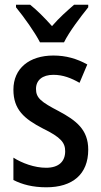

<svg xmlns="http://www.w3.org/2000/svg" viewBox="-20 -786 429 816"><path d="M150 -606H252C274 -651 323 -715 355 -755V-766H295C262 -737 234 -713 201 -675C170 -710 136 -744 108 -766H48V-755C83 -712 128 -649 150 -606ZM355 -150C355 -235 304 -274 229 -314C154 -353 133 -370 133 -408C133 -445 160 -468 207 -468C248 -468 283 -454 318 -434L351 -512C306 -537 260 -550 207 -550C104 -550 37 -495 37 -405C37 -320 83 -281 162 -240C240 -202 257 -179 257 -143C257 -100 230 -73 176 -73C126 -73 73 -93 37 -116V-21C74 -2 119 10 177 10C288 10 355 -45 355 -150Z"/></svg>

Font: Noto Sans Gujarati UI Condensed Medium
Style: Regular
Weight: 500
Width: 3
Designer: Jelle Bosma - Monotype Design Team, Universal Thirst
Foundry: Monotype Imaging Inc.
Version: Version 2.106